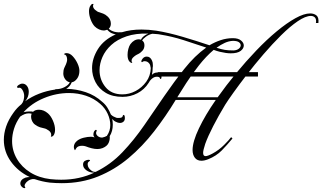

<svg xmlns="http://www.w3.org/2000/svg" viewBox="-31 -804 1681 1001"><path d="M97 177Q93 177 88 174Q75 165 75 153Q75 132 102 122Q113 119 124 119Q63 90 26 38.5Q-11 -13 -11 -75Q-11 -109 1 -144.5Q13 -180 39 -216Q57 -242 81 -261Q89 -270 92 -282Q95 -294 95 -304Q95 -320 86 -335Q77 -350 65 -346H63Q58 -346 58 -350Q58 -356 66 -361Q76 -368 86 -368Q100 -368 109.5 -356Q119 -344 119 -325Q119 -313 114.5 -300Q110 -287 100 -276Q133 -300 173 -315.5Q213 -331 256 -337Q256 -339 261 -339Q272 -339 283 -341.5Q294 -344 304 -349Q326 -360 333 -375Q318 -378 308.5 -391.5Q299 -405 299 -421Q299 -438 304 -449.5Q309 -461 313 -469Q315 -474 317 -480.5Q319 -487 319 -494Q319 -503 315.5 -511Q312 -519 302 -521Q303 -523 306 -525Q309 -527 316 -527Q333 -527 348 -511Q363 -495 373 -473.5Q383 -452 383 -435Q383 -410 370.5 -393.5Q358 -377 343 -375Q334 -352 314 -341Q367 -340 416 -323.5Q465 -307 502 -273Q518 -260 529 -242.5Q540 -225 547 -207Q554 -200 562 -196Q570 -192 576 -190Q579 -189 582 -189Q585 -189 588 -189Q608 -189 609 -200Q611 -205 613 -205Q620 -205 620 -188Q620 -176 612.5 -169.5Q605 -163 594 -163Q584 -163 573 -169Q563 -173 554 -184Q557 -169 557 -154Q557 -120 541 -94Q543 -77 535.5 -59.5Q528 -42 504 -32Q491 -27 477 -27Q463 -27 447 -31Q431 -35 416 -41Q407 -44 397 -44Q375 -44 367 -32Q363 -25 361 -22Q359 -19 357 -25Q354 -31 354 -38Q354 -56 371 -70Q385 -81 405.5 -86Q426 -91 442 -91Q447 -91 450.5 -90.5Q454 -90 457 -89Q459 -89 460.5 -88.5Q462 -88 463 -88Q456 -93 456 -102Q456 -118 465 -125Q467 -127 469 -127Q472 -127 473 -124.5Q474 -122 472 -119Q470 -116 470 -111Q470 -101 480 -93.5Q490 -86 503 -87Q517 -90 527 -96V-97Q544 -122 544 -152Q544 -181 530.5 -210.5Q517 -240 492 -262Q459 -291 417 -305Q375 -319 329 -319Q262 -319 198 -292.5Q134 -266 92 -219Q100 -221 107 -222Q114 -223 121 -223Q126 -223 131 -223Q136 -223 141 -221Q152 -232 172 -232Q197 -232 219 -213Q234 -200 245 -175Q256 -150 256 -127Q256 -112 250 -101Q246 -94 241 -92.5Q236 -91 234 -91Q236 -97 236 -101Q236 -114 223 -123.5Q210 -133 199 -135Q189 -137 177.5 -140.5Q166 -144 152 -154Q142 -161 136.5 -172.5Q131 -184 131 -195Q131 -204 134 -211Q130 -212 126.5 -212.5Q123 -213 118 -213Q98 -213 74 -196Q52 -165 42 -132.5Q32 -100 32 -69Q32 -19 57 24Q82 67 127 95Q172 123 232 130Q261 133 288 133Q337 133 380 123.5Q423 114 461 96H457Q436 96 419 83.5Q402 71 402 54Q402 40 412 34.5Q422 29 430 29Q436 29 438 31.5Q440 34 433 38Q426 42 426 53Q426 63 432 72Q436 78 445.5 85.5Q455 93 468 92Q546 54 607 -10Q668 -74 721 -151Q774 -228 826 -304Q876 -377 930 -445Q984 -513 1044 -556Q985 -576 925.5 -595Q866 -614 804 -624Q794 -626 783.5 -626.5Q773 -627 763 -628Q745 -624 730 -613Q715 -602 710 -593Q722 -585 722 -568Q722 -551 712 -540Q703 -530 694.5 -525Q686 -520 679 -517Q672 -513 663.5 -505Q655 -497 655 -487Q655 -481 659 -477Q658 -477 657.5 -476.5Q657 -476 656 -476Q651 -476 645 -482Q634 -493 634 -518Q634 -533 638 -548.5Q642 -564 649 -574Q668 -599 693 -599Q698 -599 704 -597Q709 -608 719.5 -616Q730 -624 743 -629Q677 -631 628.5 -614.5Q580 -598 549 -569.5Q518 -541 503 -506.5Q488 -472 488 -438Q488 -388 519 -350Q550 -312 607 -312Q643 -312 676 -329.5Q709 -347 731.5 -378Q754 -409 755 -449Q754 -457 752 -463.5Q750 -470 747 -473Q738 -485 723 -485Q716 -485 713 -482Q711 -480 709 -480Q706 -480 706 -484Q706 -489 709 -493Q718 -509 734 -509Q753 -509 762 -487Q766 -479 766 -464Q766 -461 766 -458Q766 -455 765 -452Q765 -442 764 -432.5Q763 -423 761 -414Q765 -418 768 -420Q777 -426 787 -426Q797 -426 804 -420Q811 -414 811 -403Q811 -395 808 -392.5Q805 -390 803 -396Q801 -404 787 -404Q784 -404 781 -403.5Q778 -403 775 -402Q768 -400 759 -392Q750 -384 744 -372Q722 -337 685.5 -318Q649 -299 608 -299Q556 -299 520.5 -320Q485 -341 467 -375.5Q449 -410 449 -449Q449 -499 479.5 -548Q510 -597 573 -625Q566 -625 560 -628Q543 -632 528 -649Q524 -648 519.5 -646.5Q515 -645 510 -645Q499 -645 486 -650.5Q473 -656 462 -667Q450 -680 441.5 -702.5Q433 -725 433 -746Q433 -754 435 -762Q437 -770 441 -775Q446 -783 451 -783.5Q456 -784 457 -783Q454 -779 454 -773Q454 -762 465.5 -752Q477 -742 487 -740Q496 -737 507 -733Q518 -729 530 -718Q547 -703 547 -680Q547 -665 536 -654Q548 -643 567 -638Q576 -636 586 -635.5Q596 -635 605 -636Q650 -650 707 -650Q744 -650 784 -644Q847 -634 921.5 -612Q996 -590 1061 -568Q1090 -585 1120.5 -595Q1151 -605 1183 -605Q1211 -605 1225.5 -593Q1240 -581 1240 -567Q1240 -551 1223.5 -538.5Q1207 -526 1172 -526Q1160 -526 1146 -528Q1132 -530 1115 -534Q1107 -536 1099 -538.5Q1091 -541 1083 -544Q1043 -510 1006 -463Q969 -416 940 -371Q911 -326 894 -298V-297H1104Q1148 -359 1199.5 -421.5Q1251 -484 1305 -540.5Q1359 -597 1411.5 -640.5Q1464 -684 1509 -709Q1554 -734 1586 -734Q1606 -734 1619 -723.5Q1632 -713 1629 -684H1616Q1616 -686 1616.5 -688.5Q1617 -691 1617 -693Q1617 -708 1609 -714.5Q1601 -721 1590 -721Q1562 -721 1521.5 -693.5Q1481 -666 1435 -620.5Q1389 -575 1343 -521.5Q1297 -468 1256.5 -415.5Q1216 -363 1186 -321Q1156 -279 1143 -258Q1108 -200 1080.5 -146.5Q1053 -93 1039 -54Q1034 -38 1031 -26.5Q1028 -15 1028 -7Q1028 10 1041 10Q1052 10 1078 -4Q1111 -22 1137.5 -48.5Q1164 -75 1174 -89L1181 -82Q1153 -48 1125 -19.5Q1097 9 1055 26Q1045 30 1036 32Q1027 34 1019 34Q997 34 985 18.5Q973 3 973 -22Q973 -65 1006 -134.5Q1039 -204 1094 -283H885Q833 -197 772.5 -119Q712 -41 639.5 20Q567 81 480.5 116Q394 151 291 151Q261 151 228 148Q188 143 150 130Q140 128 130 131.5Q120 135 115 139Q105 146 100 155Q95 164 99 170Q101 174 101 174Q101 177 97 177ZM1187 -541Q1204 -542 1214 -550Q1224 -558 1224 -568Q1224 -577 1214.5 -584Q1205 -591 1183 -591Q1162 -590 1141 -580.5Q1120 -571 1098 -555Q1123 -547 1141 -544Q1159 -541 1187 -541ZM792 -405 791 -406V-427L792 -428H1313L1314 -427V-406L1313 -405Z"/></svg>

Font: Fleur De Leah
Style: Regular
Weight: 400
Designer: Robert E. Leuschke
Foundry: Robert E. Leuschke
Version: Version 1.010; ttfautohint (v1.8.3)